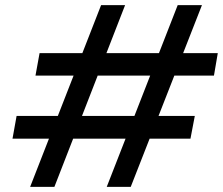

<svg xmlns="http://www.w3.org/2000/svg" viewBox="-20 -732 873 752"><path d="M398 0 676 -712H771L492 0ZM98 0 376 -712H470L193 0ZM29 -189 45 -278H743L726 -189ZM119 -436 135 -524H833L818 -436Z"/></svg>

Font: DM Sans 28pt Medium
Style: Italic
Weight: 500
Italic angle: -10°
Version: Version 4.004;gftools[0.9.30]